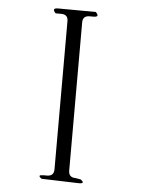

<svg xmlns="http://www.w3.org/2000/svg" viewBox="-52 -796 605 813"><g transform="rotate(5 250.0 -389.5)"><path d="M155.3 -29.3Q132.8 -44.9 161.1 -44.9H176.8Q206.1 -44.9 206.1 -74.2V-704.1Q206.1 -732.4 176.8 -732.4H153.3Q132.8 -753.9 162.1 -753.9L322.3 -752.9Q342.8 -732.4 313.5 -732.4H297.9Q268.6 -732.4 268.6 -704.1V-74.2Q268.6 -44.9 297.9 -44.9L320.3 -41Q342.8 -24.4 314.5 -24.4Z"/></g></svg>

Font: B2 Hana
Style: Regular
Weight: 500
Version: 2020-08-05; (max)